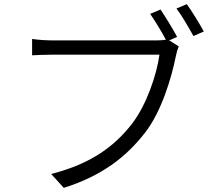

<svg xmlns="http://www.w3.org/2000/svg" viewBox="-20 -875 1040 927"><path d="M882 -855 832 -834C858 -800 891 -742 914 -701L964 -723C943 -762 906 -821 882 -855ZM843 -651 797 -680 835 -697C815 -735 778 -795 755 -829L705 -808C728 -775 760 -723 781 -683C766 -681 752 -680 740 -680C696 -680 285 -680 231 -680C198 -680 161 -683 135 -687V-608C160 -609 192 -611 231 -611C285 -611 693 -611 750 -611C736 -513 688 -369 617 -277C533 -169 420 -84 227 -35L288 32C472 -26 589 -117 680 -234C759 -335 808 -498 829 -604C833 -623 837 -637 843 -651Z"/></svg>

Font: Noto Sans KR DemiLight
Style: Regular
Weight: 350
Designer: Ryoko NISHIZUKA 西塚涼子 (kana, bopomofo & ideographs); Paul D. Hunt (Latin, Greek & Cyrillic); Sandoll Communications 산돌커뮤니
Foundry: Adobe
Version: Version 2.004;hotconv 1.0.118;makeotfexe 2.5.65603